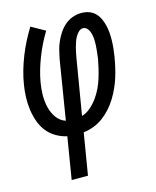

<svg xmlns="http://www.w3.org/2000/svg" viewBox="-111 -607 722 888"><g transform="rotate(-15 250.0 -162.5)"><path d="M121 205 154 4Q126 -2 101 -17Q76 -32 59 -54Q42 -76 32.5 -103.5Q23 -131 19 -159.5Q15 -188 16 -218.5Q17 -249 22 -279Q27 -311 36.5 -344Q46 -377 58.5 -408.5Q71 -440 86.5 -470.5Q102 -501 120 -530L186 -493Q170 -467 156.5 -439.5Q143 -412 132 -384Q121 -356 112.5 -327Q104 -298 99 -269Q94 -240 93.5 -210Q93 -180 99.5 -151.5Q106 -123 122.5 -99.5Q139 -76 166 -67L212 -350Q216 -370 221 -390.5Q226 -411 235 -431Q244 -451 256 -469Q268 -487 285 -501.5Q302 -516 322.5 -523Q343 -530 364 -530Q383 -530 400 -524Q417 -518 429.5 -505.5Q442 -493 449.5 -476.5Q457 -460 461 -443Q465 -426 466.5 -407.5Q468 -389 467.5 -370Q467 -351 465 -332Q463 -313 460 -295Q456 -271 450.5 -246.5Q445 -222 437.5 -198.5Q430 -175 419.5 -152Q409 -129 395.5 -107Q382 -85 364.5 -65.5Q347 -46 326 -30.5Q305 -15 281 -6Q257 3 232 6L199 205ZM244 -69Q267 -76 286 -92.5Q305 -109 319.5 -129Q334 -149 344.5 -171Q355 -193 362 -215.5Q369 -238 374.5 -261Q380 -284 384 -306Q385 -317 386.5 -328Q388 -339 389 -350Q390 -361 390.5 -372Q391 -383 390.5 -394Q390 -405 388 -415.5Q386 -426 382.5 -435.5Q379 -445 371 -452.5Q363 -460 353 -460Q341 -460 331.5 -450.5Q322 -441 316 -430Q310 -419 306 -407.5Q302 -396 299 -384.5Q296 -373 293.5 -361.5Q291 -350 289 -338Z"/></g></svg>

Font: Iosevka Curly Slab Oblique
Style: Regular
Weight: 400
Italic angle: -9°
Monospace: yes
Designer: Belleve Invis
Foundry: Belleve Invis
Version: Version 11.1.0; ttfautohint (v1.8.3)